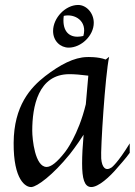

<svg xmlns="http://www.w3.org/2000/svg" viewBox="-20 -743 543 774"><path d="M503 -165C454 -85 430 -68 430 -68C406 -52 391 -67 388 -104C385 -140 404 -441 420 -514L406 -503C375 -515 331 -513 331 -513C278 -512 222 -482 162 -436C103 -390 36 -317 35 -167C34 -17 84 13 107 11C130 9 192 -36 261 -121C261 -121 289 -156 317 -200C313 -154 311 -116 311 -84C311 -23 320 10 347 11C376 12 422 -29 456 -70C456 -70 491 -109 503 -127ZM326 -323C296 -198 243 -131 243 -131C209 -87 185 -70 168 -70C121 -70 110 -182 110 -216C110 -312 133 -444 260 -444C280 -444 305 -442 336 -438ZM358 -651C358 -691 328 -723 295 -723C244 -723 194 -671 194 -618C194 -577 224 -551 257 -551C307 -551 358 -599 358 -651ZM237 -679C281 -689 333 -659 316 -598C307 -596 299 -595 292 -595C253 -595 230 -624 237 -679Z"/></svg>

Font: Quintessential
Style: Regular
Weight: 400
Designer: Astigmatic (AOETI)
Foundry: Astigmatic (AOETI)
Version: Version 1.000